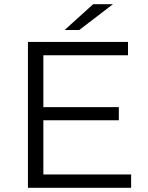

<svg xmlns="http://www.w3.org/2000/svg" viewBox="-20 -901 709 921"><path d="M609 -64V0H114V-700H594V-636H188V-387H550V-324H188V-64ZM427 -881H522L360 -757H290Z"/></svg>

Font: Montserrat-Regular
Style: Regular
Weight: 400
Version: Version 7.200